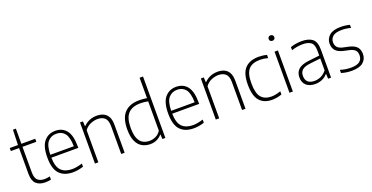

<svg xmlns="http://www.w3.org/2000/svg" viewBox="-28 -1586 4600 2373"><g transform="rotate(-20 2271.5 -399.5)"><path d="M274 9Q197.5 9 154.8 -30.5Q112 -70 112 -158.5V-500.5H4V-540.5H112L118.5 -740H157V-540.5H339V-500.5H157V-166Q157 -92.5 188.2 -62.5Q219.5 -32.5 279.5 -32.5Q309.5 -32.5 349 -41.5V0.5Q311 9 274 9Z M637.5 9Q523.5 9 461.8 -55.8Q400 -120.5 400 -270.5Q400 -416.5 456 -482.5Q512 -548.5 604 -548.5Q696.5 -548.5 748.8 -482.8Q801 -417 801 -270V-252.5H446.5Q449 -131 499 -81.2Q549 -31.5 641.5 -31.5Q699 -31.5 775.5 -55.5V-14Q738 -2 704.5 3.5Q671 9 637.5 9ZM604 -510Q534 -510 491.5 -461Q449 -412 446.5 -290.5H755.5Q753.5 -411.5 713.5 -460.8Q673.5 -510 604 -510Z M928 0V-540.5H966.5L970 -477H974.5Q1046 -548.5 1149 -548.5Q1199 -548.5 1237 -531Q1275 -513.5 1296.8 -473.8Q1318.5 -434 1318.5 -366.5V0H1273.5V-365.5Q1273.5 -444.5 1238.2 -475.5Q1203 -506.5 1144 -506.5Q1103.5 -506.5 1055.2 -487.8Q1007 -469 972.5 -422V0Z M1656 9Q1597 9 1549.8 -17Q1502.5 -43 1474.8 -101.8Q1447 -160.5 1447 -259.5Q1447 -407.5 1514 -478Q1581 -548.5 1709.5 -548.5Q1735.5 -548.5 1761.5 -546Q1787.5 -543.5 1809 -540V-808H1854V0H1815L1811.5 -59.5H1807Q1782.5 -29.5 1743.5 -10.2Q1704.5 9 1656 9ZM1661 -32.5Q1702.5 -32.5 1742.5 -51.5Q1782.5 -70.5 1809 -112.5V-497Q1764.5 -508 1708.5 -508Q1602 -508 1547.8 -450.8Q1493.5 -393.5 1493.5 -264Q1493.5 -174.5 1515 -124Q1536.5 -73.5 1574.2 -53Q1612 -32.5 1661 -32.5Z M2227 9Q2113 9 2051.2 -55.8Q1989.5 -120.5 1989.5 -270.5Q1989.5 -416.5 2045.5 -482.5Q2101.5 -548.5 2193.5 -548.5Q2286 -548.5 2338.2 -482.8Q2390.5 -417 2390.5 -270V-252.5H2036Q2038.5 -131 2088.5 -81.2Q2138.5 -31.5 2231 -31.5Q2288.5 -31.5 2365 -55.5V-14Q2327.5 -2 2294 3.5Q2260.5 9 2227 9ZM2193.5 -510Q2123.5 -510 2081 -461Q2038.5 -412 2036 -290.5H2345Q2343 -411.5 2303 -460.8Q2263 -510 2193.5 -510Z M2517.5 0V-540.5H2556L2559.5 -477H2564Q2635.5 -548.5 2738.5 -548.5Q2788.5 -548.5 2826.5 -531Q2864.5 -513.5 2886.2 -473.8Q2908 -434 2908 -366.5V0H2863V-365.5Q2863 -444.5 2827.8 -475.5Q2792.5 -506.5 2733.5 -506.5Q2693 -506.5 2644.8 -487.8Q2596.5 -469 2562 -422V0Z M3257.5 9Q3151.5 9 3094 -56Q3036.5 -121 3036.5 -270Q3036.5 -419 3099 -483.8Q3161.5 -548.5 3279.5 -548.5Q3305.5 -548.5 3333 -545Q3360.5 -541.5 3385.5 -534.5V-492.5Q3332.5 -507.5 3282 -507.5Q3182.5 -507.5 3133 -455.2Q3083.5 -403 3083.5 -272Q3083.5 -139 3129.2 -85.5Q3175 -32 3262.5 -32Q3289 -32 3319 -37.8Q3349 -43.5 3385.5 -56V-14Q3322 9 3257.5 9Z M3486.5 0V-540.5H3531V0ZM3508.5 -675.5Q3492 -675.5 3481.8 -685Q3471.5 -694.5 3471.5 -711Q3471.5 -727.5 3481.8 -737.5Q3492 -747.5 3508.5 -747.5Q3525 -747.5 3535.2 -737.5Q3545.5 -727.5 3545.5 -711Q3545.5 -694.5 3535.2 -685Q3525 -675.5 3508.5 -675.5Z M3825 8Q3751.5 8 3708.8 -29.2Q3666 -66.5 3666 -135Q3666 -203 3709.8 -241.2Q3753.5 -279.5 3849.5 -290L3989 -306V-370Q3989 -452 3951 -480Q3913 -508 3842 -508Q3811 -508 3773 -502.2Q3735 -496.5 3696.5 -483V-524.5Q3728.5 -536 3768.5 -542.2Q3808.5 -548.5 3844.5 -548.5Q3935.5 -548.5 3984.5 -509.8Q4033.5 -471 4033.5 -369V0H3994.5L3991 -63H3986.5Q3959 -29.5 3916.5 -10.8Q3874 8 3825 8ZM3713.5 -139Q3713.5 -31.5 3830.5 -31.5Q3872.5 -31.5 3914.2 -50.2Q3956 -69 3989 -112V-268L3850 -252Q3777.5 -244 3745.5 -216.2Q3713.5 -188.5 3713.5 -139Z M4307.5 9Q4232.5 9 4168 -11.5V-53Q4208 -41 4241.2 -36Q4274.5 -31 4309 -31Q4386.5 -31 4422.8 -59.2Q4459 -87.5 4459 -139Q4459 -183.5 4436 -207.2Q4413 -231 4360 -242.5L4293.5 -257Q4220.5 -273.5 4190 -309Q4159.5 -344.5 4159.5 -399.5Q4159.5 -463.5 4207.8 -506Q4256 -548.5 4356 -548.5Q4418 -548.5 4476 -533.5V-492.5Q4442.5 -501.5 4415 -505Q4387.5 -508.5 4356.5 -508.5Q4274.5 -508.5 4239.8 -477.8Q4205 -447 4205 -401.5Q4205 -362.5 4226 -337Q4247 -311.5 4300 -299.5L4366.5 -285.5Q4442.5 -268.5 4473.2 -233.5Q4504 -198.5 4504 -142Q4504 -72 4454.8 -31.5Q4405.5 9 4307.5 9Z"/></g></svg>

Font: Encode Sans XLt
Style: Regular
Weight: 200
Designer: Multiple Designers
Foundry: Impallari Type
Version: Version 3.002; ttfautohint (v1.8.3) -l 8 -r 50 -G 200 -x 14 